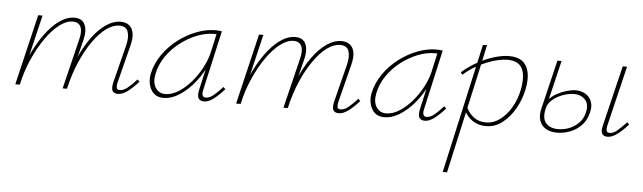

<svg xmlns="http://www.w3.org/2000/svg" viewBox="-48 -640 3710 1107"><g transform="rotate(5 1807.5 -86.5)"><path d="M634 4Q620 4 610.5 -3Q601 -10 599.5 -23Q598 -36 602 -56L659 -282Q670 -329 659.5 -359Q649 -389 609 -389Q573 -389 534.5 -361Q496 -333 459 -281Q422 -229 391 -158Q360 -87 340 0H321Q344 -94 377 -170.5Q410 -247 449.5 -301Q489 -355 531.5 -383.5Q574 -412 615 -412Q646 -412 665 -396.5Q684 -381 689 -352Q694 -323 683 -280L627 -59Q623 -40 626 -29.5Q629 -19 643 -19Q666 -19 689.5 -38.5Q713 -58 741 -89L753 -77Q720 -40 690.5 -18Q661 4 634 4ZM41 0 138 -408H163L66 0ZM48 0Q68 -84 101 -159Q134 -234 174.5 -291Q215 -348 259.5 -380Q304 -412 348 -412Q393 -412 408.5 -377.5Q424 -343 410 -288L338 0H315L385 -287Q398 -335 386.5 -362Q375 -389 340 -389Q303 -389 262.5 -358Q222 -327 184 -272.5Q146 -218 115 -148Q84 -78 67 0Z M899 4Q849 4 826.5 -35.5Q804 -75 814 -129Q827 -189 863 -240.5Q899 -292 949 -330Q999 -368 1055 -389.5Q1111 -411 1164 -411Q1175 -411 1184 -410Q1193 -409 1201 -408L1123 -61Q1114 -19 1142 -19Q1163 -19 1186.5 -38.5Q1210 -58 1238 -89L1250 -77Q1217 -40 1188 -18Q1159 4 1133 4Q1118 4 1108.5 -3Q1099 -10 1097 -23.5Q1095 -37 1099 -57L1141 -243L1164 -277Q1153 -229 1126.5 -179.5Q1100 -130 1063 -88.5Q1026 -47 983.5 -21.5Q941 4 899 4ZM907 -19Q944 -19 982.5 -43Q1021 -67 1054.5 -105.5Q1088 -144 1112.5 -190Q1137 -236 1147 -278L1174 -399L1187 -386Q1182 -388 1173 -388.5Q1164 -389 1156 -389Q1110 -389 1060 -369.5Q1010 -350 964 -315Q918 -280 885 -232.5Q852 -185 841 -129Q831 -80 850.5 -49.5Q870 -19 907 -19Z M1912 4Q1898 4 1888.5 -3Q1879 -10 1877.5 -23Q1876 -36 1880 -56L1937 -282Q1948 -329 1937.5 -359Q1927 -389 1887 -389Q1851 -389 1812.5 -361Q1774 -333 1737 -281Q1700 -229 1669 -158Q1638 -87 1618 0H1599Q1622 -94 1655 -170.5Q1688 -247 1727.5 -301Q1767 -355 1809.5 -383.5Q1852 -412 1893 -412Q1924 -412 1943 -396.5Q1962 -381 1967 -352Q1972 -323 1961 -280L1905 -59Q1901 -40 1904 -29.5Q1907 -19 1921 -19Q1944 -19 1967.5 -38.5Q1991 -58 2019 -89L2031 -77Q1998 -40 1968.5 -18Q1939 4 1912 4ZM1319 0 1416 -408H1441L1344 0ZM1326 0Q1346 -84 1379 -159Q1412 -234 1452.5 -291Q1493 -348 1537.5 -380Q1582 -412 1626 -412Q1671 -412 1686.5 -377.5Q1702 -343 1688 -288L1616 0H1593L1663 -287Q1676 -335 1664.5 -362Q1653 -389 1618 -389Q1581 -389 1540.5 -358Q1500 -327 1462 -272.5Q1424 -218 1393 -148Q1362 -78 1345 0Z M2177 4Q2127 4 2104.5 -35.5Q2082 -75 2092 -129Q2105 -189 2141 -240.5Q2177 -292 2227 -330Q2277 -368 2333 -389.5Q2389 -411 2442 -411Q2453 -411 2462 -410Q2471 -409 2479 -408L2401 -61Q2392 -19 2420 -19Q2441 -19 2464.5 -38.5Q2488 -58 2516 -89L2528 -77Q2495 -40 2466 -18Q2437 4 2411 4Q2396 4 2386.5 -3Q2377 -10 2375 -23.5Q2373 -37 2377 -57L2419 -243L2442 -277Q2431 -229 2404.5 -179.5Q2378 -130 2341 -88.5Q2304 -47 2261.5 -21.5Q2219 4 2177 4ZM2185 -19Q2222 -19 2260.5 -43Q2299 -67 2332.5 -105.5Q2366 -144 2390.5 -190Q2415 -236 2425 -278L2452 -399L2465 -386Q2460 -388 2451 -388.5Q2442 -389 2434 -389Q2388 -389 2338 -369.5Q2288 -350 2242 -315Q2196 -280 2163 -232.5Q2130 -185 2119 -129Q2109 -80 2128.5 -49.5Q2148 -19 2185 -19Z M2540 289 2707 -460 2731 -462 2707 -350 2565 289ZM2765 4Q2732 4 2706 -8Q2680 -20 2661 -41Q2642 -62 2633 -89L2646 -100Q2660 -65 2690 -41Q2720 -17 2763 -17Q2805 -17 2842 -43.5Q2879 -70 2907 -116.5Q2935 -163 2947 -221Q2963 -303 2941.5 -345.5Q2920 -388 2856 -388Q2832 -388 2801 -381Q2770 -374 2736.5 -360.5Q2703 -347 2669 -327Q2635 -307 2604 -279L2594 -293Q2638 -331 2686 -357Q2734 -383 2780.5 -396.5Q2827 -410 2864 -410Q2913 -410 2941 -388.5Q2969 -367 2977.5 -325.5Q2986 -284 2974 -226Q2962 -167 2932 -114.5Q2902 -62 2859.5 -29Q2817 4 2765 4Z M3177 6Q3138 6 3111.5 -9.5Q3085 -25 3075 -54.5Q3065 -84 3075 -125L3143 -408H3167L3099 -124Q3087 -69 3110.5 -42Q3134 -15 3181 -15Q3215 -15 3246 -27.5Q3277 -40 3300.5 -64Q3324 -88 3332 -123Q3345 -172 3320 -198.5Q3295 -225 3255 -225Q3237 -225 3212.5 -219Q3188 -213 3164 -200.5Q3140 -188 3122 -169Q3104 -150 3099 -124H3081Q3089 -156 3109.5 -179Q3130 -202 3157.5 -216.5Q3185 -231 3213 -239Q3241 -247 3263 -247Q3296 -247 3320.5 -232Q3345 -217 3355.5 -189Q3366 -161 3355 -122Q3344 -79 3316 -50.5Q3288 -22 3251 -8Q3214 6 3177 6ZM3468 4Q3453 4 3444 -3Q3435 -10 3433 -23Q3431 -36 3436 -56L3521 -408H3546L3462 -59Q3458 -40 3461.5 -29.5Q3465 -19 3480 -19Q3500 -19 3523 -38.5Q3546 -58 3575 -89L3587 -77Q3554 -40 3524.5 -18Q3495 4 3468 4Z"/></g></svg>

Font: Ysabeau Infant Thin
Style: Italic
Weight: 250
Italic angle: -12°
Designer: Christian Thalmann (Catharsis Fonts)
Version: Version 2.001;gftools[0.9.30]; featfreeze: ss01,ss02,lnum